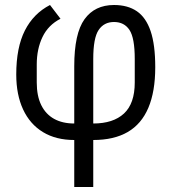

<svg xmlns="http://www.w3.org/2000/svg" viewBox="-20 -548 687 768"><path d="M277 200V12Q204 12 152 -19.5Q100 -51 72.5 -110Q45 -169 45 -250Q45 -358 79.5 -426Q114 -494 180 -528L222 -473Q173 -448 150 -400Q127 -352 127 -290V-218Q127 -164 145 -127.5Q163 -91 196.5 -72.5Q230 -54 277 -54V-283Q277 -414 318 -471Q359 -528 436 -528Q491 -528 527.5 -503Q564 -478 582.5 -423.5Q601 -369 601 -279Q601 -182 573.5 -117Q546 -52 491 -20Q436 12 353 12V200ZM353 -312V-54Q433 -54 476 -94Q519 -134 519 -218V-312Q519 -396 498 -428Q477 -460 436 -460Q396 -460 374.5 -428Q353 -396 353 -312Z"/></svg>

Font: IBM Plex Sans Condensed
Style: Regular
Weight: 400
Width: 3
Designer: Mike Abbink, Paul van der Laan, Pieter van Rosmalen
Foundry: Bold Monday
Version: Version 3.201